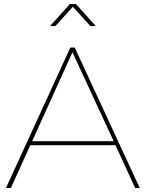

<svg xmlns="http://www.w3.org/2000/svg" viewBox="-20 -936 726 956"><path d="M130.9 -212.9 34.2 0H9.8L330.1 -699.2H352.1L675.8 0H652.8L555.2 -212.9ZM340.8 -675.8 140.1 -232.9H545.9ZM430.2 -806.2 342.8 -902.3 255.9 -806.2H229L328.1 -916H357.9L457 -806.2Z"/></svg>

Font: Montserrat
Style: Thin
Weight: 250
Designer: Julieta Ulanovsky
Foundry: Julieta Ulanovsky
Version: Version 1.000;PS 002.000;hotconv 1.0.70;makeotf.lib2.5.58329